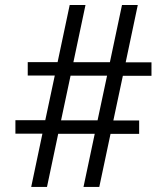

<svg xmlns="http://www.w3.org/2000/svg" viewBox="-20 -740 620 760"><path d="M255.9 -720.2H318.4L270.5 -493.7H415L462.9 -720.2H525.4L477.5 -493.2H579.6V-439.9H466.3L428.7 -263.2H530.8V-210H417.5L373 0H310.5L355 -210.4H210.4L166 0H103.5L147.9 -210.9H41V-264.2H159.2L196.8 -440.9H89.8V-494.1H208ZM221.7 -263.7H366.2L403.8 -440.4H259.3Z"/></svg>

Font: Molengo
Style: Regular
Weight: 400
Designer: moyogo
Foundry: moyogo
Version: Version 0.11; ttfautohint (v0.8) -G 32 -r 16 -x